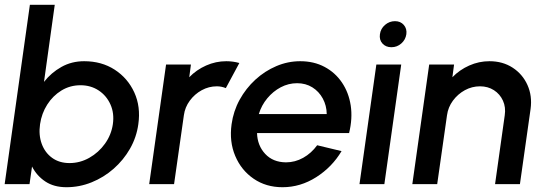

<svg xmlns="http://www.w3.org/2000/svg" viewBox="-30 -770 2306 803"><path d="M322 -514Q395 -514 449.8 -478.5Q504.5 -443 531.8 -383.2Q559 -323.5 548.5 -250.5Q541 -196 513.8 -148.2Q486.5 -100.5 445.2 -64.2Q404 -28 353.2 -7.5Q302.5 13 248 13Q195.5 13 159.5 -11Q123.5 -35 104 -73.5L93.5 0H-10.5L95 -750H199L154 -427.5Q184 -466 226.8 -490Q269.5 -514 322 -514ZM261 -88Q304.5 -88 343.5 -110Q382.5 -132 409 -169Q435.5 -206 442 -250.5Q448.5 -296 432 -333Q415.5 -370 382.5 -391.8Q349.5 -413.5 306.5 -413.5Q263 -413.5 227 -391.5Q191 -369.5 167.5 -332.5Q144 -295.5 137.5 -250.5Q131 -205.5 144.5 -168.5Q158 -131.5 188 -109.8Q218 -88 261 -88Z M594 0 664.5 -500H768.5L761.5 -447Q791.5 -478 832 -496Q872.5 -514 916.5 -514Q944.5 -514 971 -506.5L914.5 -401.5Q896 -409 877 -409Q843.5 -409 813.8 -392.8Q784 -376.5 763.8 -349Q743.5 -321.5 739 -288L698 0Z M1151.5 13Q1082.5 13 1030.8 -22.5Q979 -58 953.8 -117.8Q928.5 -177.5 938.5 -250Q946 -305 972.2 -352.8Q998.5 -400.5 1038 -436.8Q1077.5 -473 1125.8 -493.5Q1174 -514 1225.5 -514Q1283 -514 1327.5 -490.2Q1372 -466.5 1400.2 -424.8Q1428.5 -383 1436.8 -328.8Q1445 -274.5 1430 -213.5H1045Q1046.5 -161.5 1079 -126.5Q1111.5 -91.5 1166 -91Q1204 -91 1238 -110Q1272 -129 1296.5 -162.5L1398.5 -138Q1359 -71.5 1292.8 -29.2Q1226.5 13 1151.5 13ZM1052.5 -293H1336.5Q1336 -328.5 1320 -358Q1304 -387.5 1276.2 -404.8Q1248.5 -422 1212.5 -422Q1176.5 -422 1144.2 -405Q1112 -388 1087.8 -358.8Q1063.5 -329.5 1052.5 -293Z M1544 -500H1648L1577.5 0H1473.5ZM1607 -572.5Q1583.5 -572.5 1569.5 -588Q1555.5 -603.5 1559 -627Q1562 -650 1580.2 -665.8Q1598.5 -681.5 1622 -681.5Q1645 -681.5 1658.8 -665.8Q1672.5 -650 1669.5 -627Q1666 -603.5 1648.2 -588Q1630.5 -572.5 1607 -572.5Z M2189 -314 2144.5 0H2040.5L2081 -288Q2086 -321.5 2073.5 -349Q2061 -376.5 2035.8 -392.8Q2010.5 -409 1977.5 -409Q1944 -409 1914.2 -392.8Q1884.5 -376.5 1864.2 -349Q1844 -321.5 1839.5 -288L1798.5 0H1694.5L1765 -500H1869L1862 -447Q1892 -478 1932.5 -496Q1973 -514 2017 -514Q2072.5 -514 2114 -487Q2155.5 -460 2176 -414.5Q2196.5 -369 2189 -314Z"/></svg>

Font: Urbanist SemiBold
Style: Italic
Weight: 600
Italic angle: -8°
Designer: Corey Hu
Foundry: Corey Hu
Version: Version 1.321; ttfautohint (v1.8.4.7-5d5b)